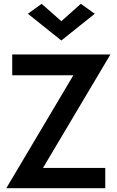

<svg xmlns="http://www.w3.org/2000/svg" viewBox="-20 -985 615 1005"><path d="M44 -591H364L13 0H531V-106H205L558 -700H44ZM301 -874 198 -965 126 -913 301 -773 476 -913 403 -965Z"/></svg>

Font: Jost Medium
Style: Regular
Weight: 500
Version: Version 3.710